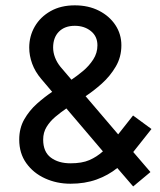

<svg xmlns="http://www.w3.org/2000/svg" viewBox="-20 -671 593 712"><path d="M173.5 -330.4Q145.4 -311.7 117.1 -286.5Q88.8 -261.2 70 -228.4Q51.3 -195.6 51.3 -153.3Q51.3 -102.5 77.5 -65.9Q103.7 -29.2 147 -9.5Q190.3 10.3 241.5 10.3Q294.7 10.3 337.9 -5.2Q381.2 -20.8 414.9 -48L473.8 20.4L537.9 -33L474.1 -107.3L541.7 -192.6L473.4 -242.7L418.2 -172.7L297.4 -314.3Q327.2 -333.8 357.7 -361.1Q388.2 -388.4 409.1 -423.8Q430.1 -459.2 430.1 -502.9Q430.1 -544.5 407.9 -578.1Q385.7 -611.6 346.8 -631.4Q307.9 -651.2 257.4 -651.2Q205.7 -651.2 167.7 -629.8Q129.6 -608.3 109 -572.7Q88.4 -537.1 88.4 -494.4Q88.4 -464.7 99.3 -434.8Q110.2 -405 132.6 -378.7ZM226.1 -268.9 361.6 -109.7Q338.8 -89.2 311.4 -77.3Q284.1 -65.4 241.5 -65.4Q196.7 -65.4 168.4 -86.7Q140.1 -108 140.1 -153.3Q140.1 -179.8 152.7 -200.3Q165.3 -220.9 185 -237.6Q204.8 -254.3 226.1 -268.9ZM245 -375.4 204.3 -423.1Q191 -439.5 184 -458Q177 -476.5 177 -494.4Q177 -531.9 198.5 -553.6Q220 -575.3 257.4 -575.3Q292.7 -575.3 317 -555.8Q341.3 -536.3 341.3 -502.9Q341.3 -474.3 325.7 -450.3Q310.1 -426.3 287.8 -407.7Q265.4 -389.1 245 -375.4Z"/></svg>

Font: Estedad-VF-FD Black
Style: Regular
Weight: 900
Designer: Amin Abedi
Version: Version 4.000